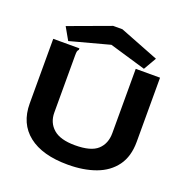

<svg xmlns="http://www.w3.org/2000/svg" viewBox="-143 -935 1036 1076"><g transform="rotate(20 375.0 -397.0)"><path d="M376 12Q224 12 141.5 -53Q59 -118 59 -238V-623H215V-614Q209 -608 207.5 -601Q206 -594 206 -577V-237Q206 -177 247.5 -140.5Q289 -104 377 -104Q472 -104 511.5 -140.5Q551 -177 551 -240V-623H696V-241Q696 -153 655 -97Q614 -41 542 -14.5Q470 12 376 12ZM142 -640 100 -714 350 -806H405L638 -715L594 -639L377 -703Z"/></g></svg>

Font: Inconsolata ExtraExpanded Black
Style: Regular
Weight: 900
Width: 8
Monospace: yes
Designer: Raph Levien, Cyreal, Brenton Simpson
Foundry: Raph Levien, Cyreal, Google
Version: Version 3.001; ttfautohint (v1.8.2.53-6de2)